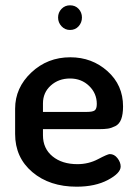

<svg xmlns="http://www.w3.org/2000/svg" viewBox="-20 -696 514 724"><path d="M245 -480Q327 -480 385.5 -427.5Q444 -375 444 -295Q444 -265 437 -246.5Q430 -228 415 -220.5Q400 -213 387 -211Q374 -209 353 -209H142V-186Q142 -136 178 -106.5Q214 -77 272 -77Q314 -77 350 -96Q386 -115 394 -115Q411 -115 423 -99.5Q435 -84 435 -68Q435 -43 387 -17.5Q339 8 269 8Q167 8 102 -47Q37 -102 37 -191V-286Q37 -365 98 -422.5Q159 -480 245 -480ZM142 -274H308Q330 -274 337.5 -280Q345 -286 345 -304Q345 -344 316 -372Q287 -400 244 -400Q201 -400 171.5 -373.5Q142 -347 142 -306ZM244 -676Q264 -676 276.5 -662.5Q289 -649 289 -630Q289 -611 276.5 -597Q264 -583 244 -583Q225 -583 212 -597Q199 -611 199 -630Q199 -649 212 -662.5Q225 -676 244 -676Z"/></svg>

Font: AkaAcidDosis
Style: SemiBold
Weight: 600
Designer: Edgar Tolentino, Pablo Impallari, Igino Marini, Cyberella
Foundry: Edgar Tolentino, Pablo Impallari, Igino Marini, Cyberella
Version: Version 1.007